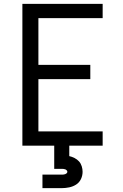

<svg xmlns="http://www.w3.org/2000/svg" viewBox="-20 -755 640 995"><path d="M96 0V-735H512V-661H179V-419H448V-345H179V-74H512V0ZM200 220V150H300Q305 150 309.5 149.5Q314 149 318 147.5Q322 146 325.5 143Q329 140 329 135Q329 131 325.5 127.5Q322 124 318 122.5Q314 121 309.5 120.5Q305 120 300 120H261V0H339V54Q353 57 366.5 64Q380 71 389.5 81.5Q399 92 403.5 106.5Q408 121 408 135Q408 155 399.5 173Q391 191 374.5 201.5Q358 212 338.5 216Q319 220 300 220Z"/></svg>

Font: Zed Mono Extended
Style: Regular
Weight: 400
Width: 7
Monospace: yes
Designer: Belleve Invis
Foundry: Belleve Invis
Version: Version 1.0.0; ttfautohint (v1.8.4)